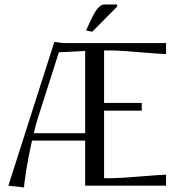

<svg xmlns="http://www.w3.org/2000/svg" viewBox="-20 -824 798 852"><path d="M500 -794.9 389.2 -683.1 361.8 -689 387.2 -743.2Q416 -804.2 442.9 -804.2H500ZM716.8 -632.8V-584Q698.2 -584 602.8 -592Q507.3 -600.1 475.1 -600.1H441.9V-367.2H608.9V-333H441.9V-33.2H475.1Q507.3 -33.2 602.8 -41Q698.2 -48.8 716.8 -48.8V0H357.9V-200.2H122.1Q106.4 -131.8 96.7 -69.8Q86.9 -7.8 86.9 7.8L17.1 0L221.2 -638.2Q252.9 -632.8 271 -632.8ZM357.9 -232.9V-598.1L241.2 -591.8L147 -296.9Q138.2 -268.6 129.9 -232.9Z"/></svg>

Font: Resagokr
Style: Regular
Weight: 500
Designer: gluk
Foundry: gluk
Version: Version 0.95